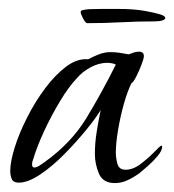

<svg xmlns="http://www.w3.org/2000/svg" viewBox="-20 -403 391 431"><path d="M238 8Q211 8 202 -13.5Q193 -35 193 -57Q193 -82 197 -107Q201 -132 206 -156Q196 -139 174 -112Q152 -85 125 -57.5Q98 -30 70.5 -11.5Q43 7 22 7Q10 7 6.5 -1Q3 -9 3 -19Q3 -40 13 -72Q23 -104 41 -139.5Q59 -175 81.5 -205Q104 -235 128.5 -253.5Q153 -272 178 -270Q189 -276 202 -281Q215 -286 228 -286Q238 -286 248.5 -284.5Q259 -283 269 -281Q274 -283 280 -285Q286 -287 292 -287Q303 -287 303 -277Q303 -272 297.5 -257.5Q292 -243 285.5 -230.5Q279 -218 275 -216Q266 -198 258 -169.5Q250 -141 245 -111Q240 -81 240 -60Q240 -49 243.5 -35.5Q247 -22 262 -22Q279 -22 296.5 -35.5Q314 -49 327 -62.5Q340 -76 342 -76Q344 -76 344 -74Q344 -65 334 -53Q324 -41 312 -30.5Q300 -20 294 -15Q282 -6 267.5 1Q253 8 238 8ZM57 -27Q62 -27 69 -31.5Q76 -36 80 -39Q140 -82 174 -138Q208 -194 240 -258Q236 -260 231 -261Q226 -262 221 -262Q202 -262 183.5 -252Q165 -242 153 -228Q134 -208 114.5 -175.5Q95 -143 79 -108.5Q63 -74 55 -47Q54 -44 53 -41Q52 -38 52 -34Q52 -27 57 -27ZM176 -351Q172 -351 166.5 -361.5Q161 -372 161 -376L162 -379Q170 -382 183.5 -382.5Q197 -383 211 -383H243Q281 -383 305 -378.5Q329 -374 335 -372Q351 -368 351 -363Q351 -359 344 -357Q337 -355 326 -355Q289 -355 251.5 -353Q214 -351 176 -351Z"/></svg>

Font: Bonheur Royale
Style: Regular
Weight: 400
Designer: Robert E. Leuschke
Foundry: Robert E. Leuschke
Version: Version 1.010; ttfautohint (v1.8.3)